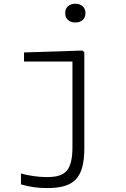

<svg xmlns="http://www.w3.org/2000/svg" viewBox="-20 -774 660 1003"><path d="M420.5 0V-501L411 -510L105.5 -500V-452.5H358.5V-8C358.5 118 321 151 225.5 151C175.5 151 132 143.5 89.5 132.5V189C132.5 202 175.5 208.5 225.5 208.5C362.5 208.5 420.5 161.5 420.5 0ZM373.5 -656.5C404.5 -656.5 426.5 -674.5 426.5 -705.5C426.5 -736.5 404.5 -754.5 373.5 -754.5C342.5 -754.5 320.5 -736.5 320.5 -705.5C320.5 -674.5 342.5 -656.5 373.5 -656.5Z"/></svg>

Font: Monaspace Neon ExtraLight
Style: Regular
Weight: 200
Designer: Riley Cran & the Lettermatic Team
Foundry: Lettermatic
Version: Version 1.200 (Monaspace Neon)